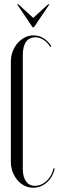

<svg xmlns="http://www.w3.org/2000/svg" viewBox="-20 -873 279 901"><path d="M31 -584Q31 -609 39.5 -631.5Q48 -654 62.5 -670.5Q77 -687 96 -697Q115 -707 137 -707Q187 -707 221 -657L216 -653Q186 -698 145 -698Q117 -698 102 -676.5Q87 -655 87 -614V-81Q87 -43 102 -22Q117 -1 143 -1Q174 -1 199 -24.5Q224 -48 231 -83L237 -82Q228 -42 200 -17Q172 8 136 8Q114 8 95 -1.5Q76 -11 62 -27.5Q48 -44 39.5 -66Q31 -88 31 -113ZM66 -853 136 -789 206 -853H212L139 -745H133L60 -853Z"/></svg>

Font: Moniqa Cond Display
Style: Regular
Weight: 400
Width: 3
Designer: Rajesh Rajput
Foundry: Rajesh Rajput
Version: Version 1.000